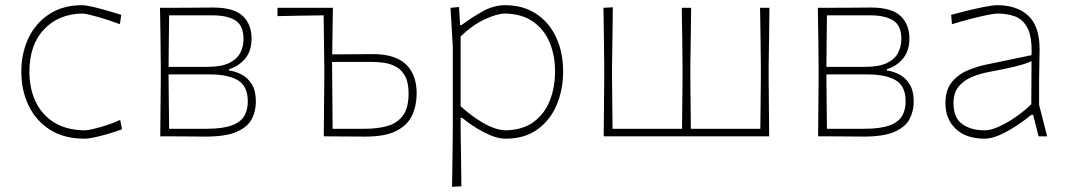

<svg xmlns="http://www.w3.org/2000/svg" viewBox="-20 -524 4105 738"><path d="M304 9Q226.5 9 172.5 -25.2Q118.5 -59.5 90.2 -117.8Q62 -176 62 -248Q62 -320.5 90 -378.5Q118 -436.5 170.2 -470.2Q222.5 -504 295 -504Q310.5 -504 339 -497.2Q367.5 -490.5 397.2 -481.8Q427 -473 446 -467L441 -431Q394.5 -448.5 352 -460.2Q309.5 -472 296 -472Q204 -470 148.5 -410.5Q93 -351 93 -248Q93 -185 116.2 -134.8Q139.5 -84.5 186.2 -54.5Q233 -24.5 304 -23Q315 -23 338.2 -28.2Q361.5 -33.5 389.2 -42.5Q417 -51.5 442 -63L449 -27Q427.5 -19 400 -10.8Q372.5 -2.5 346.5 3.2Q320.5 9 304 9Z M596 0Q596.5 -56.5 597 -108.5Q597.5 -160.5 598 -221V-271Q597.5 -332 596.8 -385Q596 -438 595 -494Q634 -494 691.5 -494.2Q749 -494.5 799 -495Q878.5 -495 912.8 -462.8Q947 -430.5 947 -376Q947 -328.5 922.5 -299Q898 -269.5 860.5 -258V-253Q884.5 -250 908.2 -237.8Q932 -225.5 947.8 -200.5Q963.5 -175.5 963.5 -133Q963.5 -97 947.8 -66.5Q932 -36 890.2 -17.5Q848.5 1 770.5 1Q720 0.5 673.5 0.2Q627 0 596 0ZM630 -465Q629.5 -424.5 629 -371.5Q628.5 -318.5 628 -273V-267H776.5Q830.5 -267 860.8 -281.8Q891 -296.5 903.5 -321Q916 -345.5 916 -374Q916 -426 884.8 -445.5Q853.5 -465 797 -465ZM630 -29H772.5Q835.5 -29 870.2 -41.8Q905 -54.5 918.8 -78Q932.5 -101.5 932.5 -134Q932.5 -193 894.5 -215.5Q856.5 -238 785 -238H628V-223Q628.5 -177.5 629 -123.8Q629.5 -70 630 -29Z M1224.5 0Q1225 -56.5 1225.5 -108.5Q1226 -160.5 1226.5 -221V-271Q1226 -323.5 1225.2 -370.2Q1224.5 -417 1224 -465H1222Q1179.5 -464.5 1134.8 -463.8Q1090 -463 1046.5 -462V-494H1259.5Q1259 -448.5 1258.2 -405Q1257.5 -361.5 1257 -315Q1290 -315 1332.8 -315.5Q1375.5 -316 1412.5 -316Q1499 -316 1540.2 -276.8Q1581.5 -237.5 1581.5 -165Q1581.5 -118 1564 -80.5Q1546.5 -43 1503.8 -21Q1461 1 1385.5 1Q1339.5 1 1296.2 0.5Q1253 0 1224.5 0ZM1258.5 -29H1383Q1429.5 -29 1467.5 -39.2Q1505.5 -49.5 1528 -78.8Q1550.5 -108 1550.5 -165Q1550.5 -207 1537.2 -231.2Q1524 -255.5 1502.8 -267.2Q1481.5 -279 1457 -282.5Q1432.5 -286 1410.5 -286H1256.5Q1256.5 -278.5 1256.5 -271Q1257 -212 1257.5 -147.2Q1258 -82.5 1258.5 -29Z M1717.5 194Q1718.5 137.5 1719.2 84.5Q1720 31.5 1720.5 -29V-342Q1718.5 -377.5 1716.2 -416.8Q1714 -456 1711.5 -494L1744.5 -497L1748.5 -428H1754.5Q1790 -454.5 1833.2 -479.2Q1876.5 -504 1921.5 -504Q1991 -504 2041 -471Q2091 -438 2117.8 -380.2Q2144.5 -322.5 2144.5 -249Q2144.5 -179.5 2119.8 -120.8Q2095 -62 2045.8 -26.5Q1996.5 9 1923.5 9Q1887.5 9 1840.8 -15.2Q1794 -39.5 1756.5 -71H1750.5V-29Q1751.5 31.5 1752.2 83.5Q1753 135.5 1753.5 192ZM1923.5 -23Q1990.5 -24.5 2032.5 -56.2Q2074.5 -88 2094 -139Q2113.5 -190 2113.5 -249Q2113.5 -310.5 2092.8 -360.5Q2072 -410.5 2029.5 -440.5Q1987 -470.5 1921.5 -472Q1889.5 -471.5 1842.2 -449.2Q1795 -427 1750.5 -384V-116Q1787.5 -81 1835 -52.8Q1882.5 -24.5 1923.5 -23Z M2300.5 0Q2301 -56.5 2301.5 -108.5Q2302 -160.5 2302.5 -221V-271Q2302 -332 2301.2 -385Q2300.5 -438 2299.5 -494L2335.5 -496Q2335 -439.5 2334.2 -385.8Q2333.5 -332 2332.5 -271V-221Q2333 -167 2333.5 -122Q2334 -77 2334.5 -29H2601.5Q2602 -77 2602.5 -122Q2603 -167 2603.5 -221V-271Q2603 -332 2602.2 -385Q2601.5 -438 2600.5 -494H2636.5Q2636 -438 2635.2 -385Q2634.5 -332 2633.5 -271V-221Q2634 -168 2634.5 -122.8Q2635 -77.5 2635.5 -29H2902.5Q2903 -77 2903.5 -122Q2904 -167 2904.5 -221V-271Q2904 -332 2903.2 -385Q2902.5 -438 2901.5 -494H2937.5Q2937 -438 2936.2 -385Q2935.5 -332 2934.5 -271V-221Q2935 -160.5 2935.5 -108.5Q2936 -56.5 2936.5 0Z M3124.5 0Q3125 -56.5 3125.5 -108.5Q3126 -160.5 3126.5 -221V-271Q3126 -332 3125.2 -385Q3124.5 -438 3123.5 -494Q3162.5 -494 3220 -494.2Q3277.5 -494.5 3327.5 -495Q3407 -495 3441.2 -462.8Q3475.5 -430.5 3475.5 -376Q3475.5 -328.5 3451 -299Q3426.5 -269.5 3389 -258V-253Q3413 -250 3436.8 -237.8Q3460.5 -225.5 3476.2 -200.5Q3492 -175.5 3492 -133Q3492 -97 3476.2 -66.5Q3460.5 -36 3418.8 -17.5Q3377 1 3299 1Q3248.5 0.5 3202 0.2Q3155.5 0 3124.5 0ZM3158.5 -465Q3158 -424.5 3157.5 -371.5Q3157 -318.5 3156.5 -273V-267H3305Q3359 -267 3389.2 -281.8Q3419.5 -296.5 3432 -321Q3444.5 -345.5 3444.5 -374Q3444.5 -426 3413.2 -445.5Q3382 -465 3325.5 -465ZM3158.5 -29H3301Q3364 -29 3398.8 -41.8Q3433.5 -54.5 3447.2 -78Q3461 -101.5 3461 -134Q3461 -193 3423 -215.5Q3385 -238 3313.5 -238H3156.5V-223Q3157 -177.5 3157.5 -123.8Q3158 -70 3158.5 -29Z M3765 9Q3693 9 3653.5 -28.8Q3614 -66.5 3614 -127Q3614 -179 3639 -209Q3664 -239 3700.8 -254Q3737.5 -269 3772 -276L3945 -312Q3947.5 -381 3930 -415.2Q3912.5 -449.5 3881.8 -460.8Q3851 -472 3814 -472Q3803 -472 3775.8 -466.5Q3748.5 -461 3712.5 -451.8Q3676.5 -442.5 3639 -431L3636 -467Q3658 -473 3693 -481.8Q3728 -490.5 3761.8 -497.2Q3795.5 -504 3814 -504Q3888.5 -504 3932.2 -463.8Q3976 -423.5 3976 -334Q3976 -313 3975 -279.2Q3974 -245.5 3974 -211V-121Q3982 -90 3989 -62.5Q3996 -35 4005 0H3972L3951 -83H3945Q3917 -60.5 3885 -39.5Q3853 -18.5 3821.8 -4.8Q3790.5 9 3765 9ZM3765 -23Q3796.5 -23 3847 -51Q3897.5 -79 3944 -123L3945 -289Q3935.5 -284.5 3919.5 -279Q3903.5 -273.5 3872 -266Q3840.5 -258.5 3784 -248Q3746.5 -241 3715 -227.8Q3683.5 -214.5 3664.2 -190.5Q3645 -166.5 3645 -128Q3645 -71 3678.8 -47Q3712.5 -23 3765 -23Z"/></svg>

Font: Commissioner Loud Thin
Style: Regular
Weight: 100
Designer: Kostas Bartsokas
Foundry: Kostas Bartsokas
Version: Version 1.000; ttfautohint (v1.8.3)